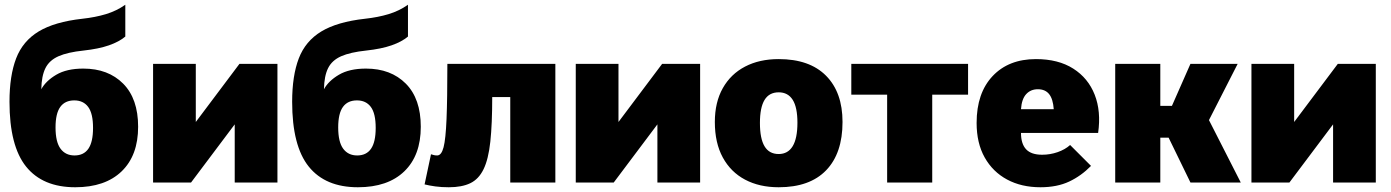

<svg xmlns="http://www.w3.org/2000/svg" viewBox="-20 -769 5859 809"><path d="M297 20Q160 20 90 -67Q20 -154 20 -340Q20 -450 48 -523Q76 -596 143 -636.5Q210 -677 327 -690Q382 -696 426.5 -709.5Q471 -723 508 -749V-615Q482 -593 439 -578Q396 -563 332 -556Q265 -549 226.5 -532Q188 -515 171.5 -482Q155 -449 154 -393Q173 -428 217 -454Q261 -480 331 -480Q436 -480 499 -416.5Q562 -353 562 -235Q562 -114 492.5 -47Q423 20 297 20ZM294 -114Q333 -114 352.5 -142.5Q372 -171 372 -230Q372 -291 351.5 -318.5Q331 -346 293 -346Q254 -346 234 -318.5Q214 -291 214 -232Q214 -171 235 -142.5Q256 -114 294 -114Z M625 -500H805V-255L989 -500H1149V0H969V-245L785 0H625Z M1488 20Q1351 20 1281 -67Q1211 -154 1211 -340Q1211 -450 1239 -523Q1267 -596 1334 -636.5Q1401 -677 1518 -690Q1573 -696 1617.5 -709.5Q1662 -723 1699 -749V-615Q1673 -593 1630 -578Q1587 -563 1523 -556Q1456 -549 1417.5 -532Q1379 -515 1362.5 -482Q1346 -449 1345 -393Q1364 -428 1408 -454Q1452 -480 1522 -480Q1627 -480 1690 -416.5Q1753 -353 1753 -235Q1753 -114 1683.5 -47Q1614 20 1488 20ZM1485 -114Q1524 -114 1543.5 -142.5Q1563 -171 1563 -230Q1563 -291 1542.5 -318.5Q1522 -346 1484 -346Q1445 -346 1425 -318.5Q1405 -291 1405 -232Q1405 -171 1426 -142.5Q1447 -114 1485 -114Z M1796 -119Q1801 -118 1806.5 -116Q1812 -114 1822 -114Q1840 -114 1849 -148.5Q1858 -183 1861.5 -267.5Q1865 -352 1865 -500H2320V0H2130V-360H2054Q2054 -246 2046 -172Q2038 -98 2017.5 -56Q1997 -14 1961.5 3Q1926 20 1871 20Q1840 20 1814.5 16.5Q1789 13 1769 8Z M2406 -500H2586V-255L2770 -500H2930V0H2750V-245L2566 0H2406Z M3261 20Q3180 20 3119.5 -12Q3059 -44 3025.5 -105.5Q2992 -167 2992 -255Q2992 -338 3025.5 -397.5Q3059 -457 3119.5 -488.5Q3180 -520 3261 -520Q3391 -520 3460.5 -450Q3530 -380 3530 -255Q3530 -123 3461 -51.5Q3392 20 3261 20ZM3261 -120Q3300 -120 3320 -153Q3340 -186 3340 -252Q3340 -317 3320 -348.5Q3300 -380 3261 -380Q3221 -380 3201.5 -348Q3182 -316 3182 -251Q3182 -185 3201.5 -152.5Q3221 -120 3261 -120Z M3718 -370H3567V-500H4059V-370H3908V0H3718Z M4364 20Q4284 20 4223.5 -12.5Q4163 -45 4129 -105.5Q4095 -166 4095 -251Q4095 -377 4162.5 -448.5Q4230 -520 4345 -520Q4439 -520 4502 -480Q4565 -440 4592.5 -370Q4620 -300 4607 -209H4282Q4282 -163 4303.5 -140Q4325 -117 4371 -117Q4405 -117 4436.5 -128Q4468 -139 4489 -158L4577 -70Q4536 -28 4485 -4Q4434 20 4364 20ZM4282 -309H4420Q4417 -352 4400.5 -372.5Q4384 -393 4353 -393Q4323 -393 4304 -372.5Q4285 -352 4282 -309Z M4679 -500H4869V0H4679ZM4738 -323H4918L4996 -500H5195L5074 -263L5208 0H4996L4904 -189H4740Z M5253 -500H5433V-255L5617 -500H5777V0H5597V-245L5413 0H5253Z"/></svg>

Font: Moderustic ExtraBold
Style: Regular
Weight: 800
Designer: Tural Alisoy
Foundry: TAFT Foundry
Version: Version 2.120